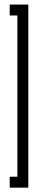

<svg xmlns="http://www.w3.org/2000/svg" viewBox="-20 -755 175 856"><path d="M106.2 81.6H23.3V32.9H57.5V-686H23.3V-734.7H106.2Z"/></svg>

Font: Marapfhont
Style: Book
Weight: 400
Version: Version 0.15